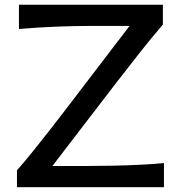

<svg xmlns="http://www.w3.org/2000/svg" viewBox="-20 -776 753 796"><path d="M50.3 0V-69.8Q80.1 -103.5 116.9 -149.2Q153.8 -194.8 191.4 -243.2Q229 -291.5 260.3 -332.5L517.1 -668.5H353.5Q287.1 -668.5 212.9 -665.5Q138.7 -662.6 58.6 -655.8V-756.3H655.3V-674.3Q606.4 -617.2 559.3 -557.4Q512.2 -497.6 464.8 -436.5L197.3 -87.9H345.2Q392.1 -87.9 449.2 -89.1Q506.3 -90.3 562 -93Q617.7 -95.7 659.7 -100.1V0Z"/></svg>

Font: Pinar-DS2-FD Medium
Style: Regular
Weight: 500
Designer: Amin Abedi
Version: Version 3.000